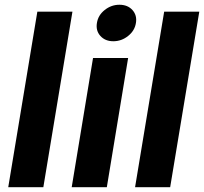

<svg xmlns="http://www.w3.org/2000/svg" viewBox="-20 -776 846 796"><path d="M280.3 -727.5 159.7 0H14.2L134.8 -727.5Z M277.3 0 365.7 -535.6H511.2L422.9 0ZM449.7 -605Q416 -605 396.2 -627Q376.5 -648.9 381.8 -680.7Q386.7 -712.9 414.1 -734.6Q441.4 -756.3 475.1 -756.3Q509.3 -756.3 529.1 -734.4Q548.8 -712.4 543.5 -680.7Q538.6 -648.9 511.2 -627Q483.9 -605 449.7 -605Z M806.2 -727.5 685.5 0H540L660.6 -727.5Z"/></svg>

Font: Inter 20pt
Style: Bold Italic
Weight: 700
Italic angle: -9.3988°
Version: Version 4.001;git-66647c0bb